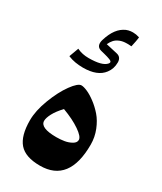

<svg xmlns="http://www.w3.org/2000/svg" viewBox="-199 -870 796 941"><g transform="rotate(30 199.0 -399.0)"><path d="M273.4 -734.4H264.2Q241.2 -734.4 224.4 -727.3Q207.5 -720.2 197.8 -709.5Q188 -698.7 180.2 -682.1L244.6 -667.5Q258.3 -664.6 265.1 -655.3Q272 -646 272 -631.3Q272 -595.2 251.5 -568.8Q217.8 -523.9 136.2 -523.9Q124.5 -523.9 113.5 -524.9Q102.5 -525.9 92 -527.6Q81.5 -529.3 71.8 -532.2Q62 -535.2 53.2 -538.6L51.3 -539.6L51.8 -542L69.8 -590.8L70.8 -593.3L73.2 -591.8Q101.1 -578.6 136.7 -578.6Q213.4 -578.6 235.4 -604.5Q239.7 -609.4 239.7 -613.3Q239.7 -616.7 236.6 -619.6Q233.4 -622.6 225.3 -625.5Q217.3 -628.4 211.7 -630.1Q206.1 -631.8 192.6 -635.3Q179.2 -638.7 173.3 -640.1Q148.4 -646.5 148.4 -670.4Q148.4 -673.3 148.7 -676.3Q148.9 -679.2 149.7 -682.6Q150.4 -686 151.4 -689Q157.2 -708.5 164.8 -724.6Q172.4 -740.7 181.9 -753.4Q191.4 -766.1 202.4 -774.9Q213.4 -783.7 226.6 -789.6Q232.4 -792 238.5 -793.5Q244.6 -794.9 250.7 -795.7Q256.8 -796.4 263.2 -796.4Q280.8 -796.4 298.8 -790.5L300.3 -790V-788.1Q298.8 -771.5 290.5 -735.4L290 -733.4H288.1ZM157.7 -301.8Q129.4 -272 115.7 -246.1Q102.1 -220.2 102.1 -203.6Q102.1 -163.6 193.8 -163.6Q217.3 -163.6 239 -167.2Q260.7 -170.9 278.6 -181.2Q296.4 -191.4 296.4 -207Q296.4 -225.6 257.3 -252.4Q218.3 -279.3 157.7 -301.8ZM193.8 -2.4Q111.3 -2.4 75.9 -43Q40.5 -83.5 40.5 -170.9Q40.5 -225.1 65.9 -291.5Q91.3 -357.9 123 -401.6Q154.8 -445.3 174.3 -445.3Q187 -445.3 208.5 -436Q230 -426.8 256.1 -407.2Q282.2 -387.7 304.9 -361.6Q327.6 -335.4 343 -296.9Q358.4 -258.3 358.4 -216.3Q358.4 -2.4 193.8 -2.4Z"/></g></svg>

Font: Parastoo FD
Style: Bold-FD
Weight: 700
Foundry: Saber Rastikerdar (saber.rastikerdar@gmail.com)
Version: Version 2.0.1